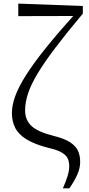

<svg xmlns="http://www.w3.org/2000/svg" viewBox="-20 -828 495 1071"><path d="M330.6 222.7Q347.8 184.3 357 154.3Q366.2 124.2 366.2 98.6Q366.2 76.6 358.6 57.9Q351 39.3 326.1 23.8Q301.2 8.3 248.6 -3.5Q172.7 -23.2 128.3 -50.5Q83.8 -77.8 65.1 -114.3Q46.4 -150.8 46.4 -197.1Q46.4 -240.2 64.8 -291.5Q83.3 -342.9 124.9 -408.5Q166.5 -474.2 235.7 -560.4Q304.9 -646.5 406.5 -759.3L395.6 -725.2V-738.8L82 -738V-807.9L442 -794.5V-752.1Q351.1 -643.6 289.5 -562.3Q227.8 -481 190.6 -419.2Q153.4 -357.5 136.8 -307.6Q120.1 -257.8 120.1 -212.4Q120.1 -158.2 155.8 -125.1Q191.4 -92 279.7 -69.9Q340.5 -54.9 372.3 -33.6Q404.1 -12.2 415.7 14.7Q427.2 41.6 427.2 74.4Q427.2 109.7 411.9 144.6Q396.5 179.4 367.1 222.7Z"/></svg>

Font: Noto Serif SC ExtraLight
Style: Regular
Weight: 200
Designer: Ryoko NISHIZUKA 西塚涼子 (kana & ideographs); Frank Grießhammer (Latin, Greek & Cyrillic); Wenlong ZHANG 张文龙 (bopomofo); San
Foundry: Adobe
Version: Version 2.002-H1;hotconv 1.1.0;makeotfexe 2.6.0